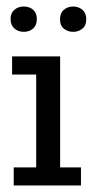

<svg xmlns="http://www.w3.org/2000/svg" viewBox="-20 -570 295 590"><path d="M22.2 0V-55.6H91.2V-341H17.2V-396.7H164.8V-55.6H228.8V0ZM52.9 -472.2Q36.1 -472.2 24.3 -482.4Q12.5 -492.7 12.5 -511.3Q12.5 -529.9 24.3 -540Q36.1 -550 52.9 -550Q70.6 -550 81.9 -540Q93.2 -529.9 93.2 -511.3Q93.2 -492.7 81.9 -482.4Q70.6 -472.2 52.9 -472.2ZM204.7 -472.2Q188 -472.2 176.2 -481.9Q164.4 -491.6 164.4 -510.4Q164.4 -529.8 176.2 -539.9Q188 -550 204.7 -550Q221.5 -550 233.3 -539.9Q245.1 -529.8 245.1 -510.4Q245.1 -491.7 233.3 -481.9Q221.5 -472.2 204.7 -472.2Z"/></svg>

Font: Rokkitt SemiBold
Style: Regular
Weight: 600
Designer: Vernon Adams
Foundry: Vernon Adams
Version: Version 3.103